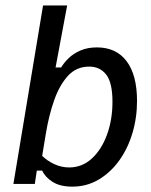

<svg xmlns="http://www.w3.org/2000/svg" viewBox="-20 -687 565 717"><path d="M250 10Q204.2 10 176.2 -7.9Q148.3 -25.8 137.5 -50H117.5L110 0H30L140.8 -666.7H230.8L187.5 -435H208.3Q219.2 -453.3 237.1 -470.4Q255 -487.5 281.2 -498.8Q307.5 -510 341.7 -510Q414.2 -510 452.9 -458.3Q491.7 -406.7 491.7 -310Q491.7 -246.7 474.2 -188.8Q456.7 -130.8 424.2 -86.2Q391.7 -41.7 347.5 -15.8Q303.3 10 250 10ZM238.3 -61.7Q286.7 -61.7 322.9 -95Q359.2 -128.3 379.6 -184.2Q400 -240 400 -306.7Q400 -378.3 376.7 -408.3Q353.3 -438.3 313.3 -438.3Q265 -438.3 233.3 -403.3Q201.7 -368.3 182.1 -312.1Q162.5 -255.8 151.7 -190.8L137.5 -105Q155.8 -86.7 182.5 -74.2Q209.2 -61.7 238.3 -61.7Z"/></svg>

Font: Familjen Grotesk
Style: Italic
Weight: 400
Italic angle: -9.46201°
Designer: Anders Wikstroem, Jonas Baeckman, Matilda Gysing, Kristian Moeller
Foundry: Familjen STHLM AB
Version: Version 2.000